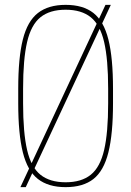

<svg xmlns="http://www.w3.org/2000/svg" viewBox="-20 -760 540 790"><path d="M64 10 414 -740H436L86 10ZM250 10Q179 10 136 -23.5Q93 -57 74 -133Q55 -209 55 -335V-395Q55 -522 74 -597.5Q93 -673 136 -706.5Q179 -740 250 -740Q322 -740 364.5 -706.5Q407 -673 426 -597.5Q445 -522 445 -395V-335Q445 -209 426 -133Q407 -57 364.5 -23.5Q322 10 250 10ZM250 -10Q315 -10 353.5 -41Q392 -72 408.5 -143Q425 -214 425 -335V-395Q425 -516 408.5 -587Q392 -658 353.5 -689Q315 -720 250 -720Q185 -720 146.5 -689Q108 -658 91.5 -587Q75 -516 75 -395V-335Q75 -214 91.5 -143Q108 -72 146.5 -41Q185 -10 250 -10Z"/></svg>

Font: M PLUS Code Latin Thin
Style: Regular
Weight: 250
Designer: Coji Morishita
Foundry: UNDERFOREST DESIGN
Version: Version 1.002; ttfautohint (v1.8.3)